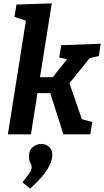

<svg xmlns="http://www.w3.org/2000/svg" viewBox="-20 -799 619 1142"><path d="M27 0 134 -676 66 -699 78 -772 288 -779 218 -340H294L379 -447L332 -457L344 -530L579 -539L568 -466L513 -453L393 -304L467 -90L529 -73L517 0H357L279 -245H203L164 0ZM159 323 114 285Q142 249 155 230Q168 211 168 196Q168 182 160 168Q152 154 152 131Q152 94 175.5 75.5Q199 57 226 57Q251 57 271 73Q291 89 291 125Q291 159 262.5 207Q234 255 159 323Z"/></svg>

Font: Bitter
Style: Bold Italic
Weight: 700
Italic angle: -9°
Designer: Sol Matas, and Bitter project Authors
Foundry: Sol Matas
Version: Version 2.001